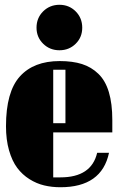

<svg xmlns="http://www.w3.org/2000/svg" viewBox="-20 -766 493 798"><path d="M446.8 -215.8H201.2V-28.8H231Q359.9 -28.8 383.8 -130.9H433.1Q402.8 12.2 231 12.2Q195.3 12.2 163.6 4.6Q131.8 -2.9 102.3 -21.5Q72.8 -40 51.5 -68.4Q30.3 -96.7 17.6 -140.9Q4.9 -185.1 4.9 -241.2Q4.9 -384.3 62.5 -448.2Q120.1 -512.2 228 -512.2Q281.7 -512.2 320.8 -499.8Q359.9 -487.3 388.9 -459.2Q418 -431.2 432.4 -383.3Q446.8 -335.4 446.8 -267.1ZM201.2 -476.1V-253.9H252V-476.1ZM131.8 -650.9Q131.8 -691.4 159.4 -718.8Q187 -746.1 227.1 -746.1Q267.1 -746.1 294.4 -718.8Q321.8 -691.4 321.8 -650.9Q321.8 -610.8 294.4 -584Q267.1 -557.1 227.1 -557.1Q187 -557.1 159.4 -584.2Q131.8 -611.3 131.8 -650.9Z"/></svg>

Font: Lletraferida
Style: Heavy
Weight: 900
Designer: Josep Patau Bellart
Foundry: Josep Patau Bellart
Version: Version 1.000